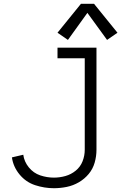

<svg xmlns="http://www.w3.org/2000/svg" viewBox="-20 -987 641 1015"><path d="M339 -776 284 -814 408 -967H477L601 -814L546 -776L442 -919ZM265 8Q215 8 166 -8Q117 -24 83.5 -64.5Q50 -105 43 -155L103 -169Q108 -132 132.5 -102Q157 -72 192.5 -60Q228 -48 265 -48Q296 -48 326 -56.5Q356 -65 380.5 -85Q405 -105 416.5 -134.5Q428 -164 428 -195V-679H284V-735H490V-195Q490 -161 480.5 -127.5Q471 -94 449 -67.5Q427 -41 397 -23.5Q367 -6 333 1Q299 8 265 8Z"/></svg>

Font: Jozsika Light
Style: Regular
Weight: 300
Monospace: yes
Designer: Belleve Invis
Foundry: Belleve Invis
Version: 2.1.0